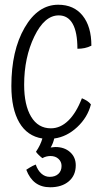

<svg xmlns="http://www.w3.org/2000/svg" viewBox="-20 -563 448 811"><path d="M300 135Q300 178 270.5 203Q241 228 192 228Q155 228 130 209.5Q105 191 91 154Q96 151 106 144.5Q116 138 131 132Q139 156 154.5 170Q170 184 190 184Q213 184 226.5 171.5Q240 159 240 138Q240 120 227 108Q214 96 193 96Q185 96 176.5 98Q168 100 159 105Q151 99 143 91Q135 83 132 78Q142 63 148.5 49.5Q155 36 159 22Q95 12 61.5 -45.5Q28 -103 28 -200Q28 -349 84 -446Q140 -543 226 -543Q292 -543 329 -497Q366 -451 366 -370Q352 -363 337.5 -360Q323 -357 307 -357Q307 -427 287 -462.5Q267 -498 228 -498Q168 -498 125 -409Q82 -320 82 -205Q82 -119 111.5 -70Q141 -21 195 -21Q235 -21 268.5 -53.5Q302 -86 326 -148Q338 -143 347.5 -137Q357 -131 364 -122Q350 -67 306 -26Q262 15 209 22Q207 31 203.5 40.5Q200 50 194 60Q204 59 207.5 58.5Q211 58 214 58Q252 58 276 79.5Q300 101 300 135Z"/></svg>

Font: Atma Light
Style: Regular
Weight: 300
Designer: Gregori Vincens, Jeremie Hornus, Riccardo Olocco, Yoann Minet.
Foundry: black foundry
Version: Version 1.102;PS 1.100;hotconv 1.0.86;makeotf.lib2.5.63406